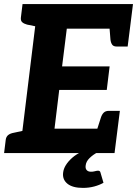

<svg xmlns="http://www.w3.org/2000/svg" viewBox="-29 -747 669 937"><path d="M67 0 156 -727H620L605 -607H297L274 -423H506L492 -308H260L237 -119H545L530 0ZM439 -97 463 -172Q468 -188 477 -197Q486 -206 502 -206H556L545 -119ZM504 -630 605 -607 594 -520H540Q525 -520 518.5 -529Q512 -538 510 -554ZM179 -727 152 -617 103 -627Q88 -631 79.5 -638.5Q71 -646 73 -662L81 -727ZM-9 0 -1 -65Q1 -80 11 -88Q21 -96 38 -99L89 -110V0ZM449 86Q459 86 461 94L476 145Q457 156 431 163Q405 170 376 170Q325 170 300 149.5Q275 129 279 96Q281 77 292.5 58.5Q304 40 324 22.5Q344 5 374 -9L446 -3Q425 8 408 24.5Q391 41 389 61Q387 75 394 83Q401 91 415 91Q424 91 430 89.5Q436 88 441 87Q446 86 449 86Z"/></svg>

Font: Aleo ExtraBold
Style: Italic
Weight: 800
Italic angle: -7°
Designer: Alessio Laiso
Foundry: Alessio Laiso
Version: Version 2.001;gftools[0.9.29]